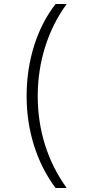

<svg xmlns="http://www.w3.org/2000/svg" viewBox="-20 -812 437 967"><path d="M260 135H316C221 4 170 -155 170 -328C170 -501 222 -664 316 -792H260C167 -673 114 -508 114 -328C114 -151 167 11 260 135Z"/></svg>

Font: Noto Sans Bengali Light
Style: Regular
Weight: 300
Designer: Jelle Bosma - Monotype Design Team
Foundry: Monotype Imaging Inc.
Version: Version 2.003